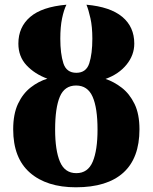

<svg xmlns="http://www.w3.org/2000/svg" viewBox="-20 -785 648 815"><path d="M302 10Q178 10 107 -52Q36 -114 36 -236Q36 -301 56.5 -344.5Q77 -388 110.5 -414Q144 -440 181 -451Q127 -471 92.5 -508Q58 -545 58 -600Q58 -670 108 -713Q158 -756 262 -765Q251 -743 243.5 -707Q236 -671 236 -621Q236 -557 249 -516.5Q262 -476 304 -476Q346 -476 359 -516.5Q372 -557 372 -621Q372 -671 364 -707Q356 -743 347 -765Q448 -756 499 -713.5Q550 -671 550 -600Q550 -551 517 -510.5Q484 -470 428 -450Q464 -438 497 -412.5Q530 -387 551 -344Q572 -301 572 -236Q572 -114 503.5 -52Q435 10 302 10ZM304 -50Q353 -50 373.5 -98.5Q394 -147 394 -235Q394 -327 373 -374.5Q352 -422 303 -422Q254 -422 234 -374.5Q214 -327 214 -235Q214 -147 234.5 -98.5Q255 -50 304 -50Z"/></svg>

Font: Noto Serif Condensed Black
Style: Regular
Weight: 900
Width: 3
Designer: Monotype Design Team
Foundry: Monotype Imaging Inc.
Version: Version 2.015; ttfautohint (v1.8.4.7-5d5b)